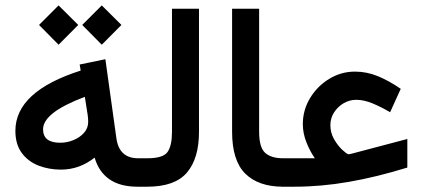

<svg xmlns="http://www.w3.org/2000/svg" viewBox="-20 -705 1596 725"><path d="M290.5 -610.8 364.3 -684.6 438.5 -610.8 364.3 -536.1ZM127.4 -610.8 201.2 -684.6 275.4 -610.8 201.2 -536.1ZM38.1 -210.9Q38.1 -359.9 284.7 -438.5L280.8 -461.4L377.9 -481.4L419.4 -183.6Q429.7 -107.4 501.5 -107.4H516.6V0H499.5Q433.1 0 392.8 -28.3Q352.5 -56.6 337.4 -109.9Q279.8 -64.5 210.4 -64.5Q164.6 -64.5 125.2 -79.8Q85.9 -95.2 62 -127.7Q38.1 -160.2 38.1 -210.9ZM300.3 -339.4Q219.2 -308.6 180.9 -278.3Q142.6 -248 142.6 -216.8Q142.6 -166 207.5 -166Q233.4 -166 257.6 -176Q281.7 -186 297.4 -203.6Q313 -221.2 313 -245.1Q313 -258.8 311 -271.5Z M497.1 0V-107.4H536.6Q596.2 -107.4 612.8 -131.3Q629.4 -155.3 629.4 -206.5V-671.9H731.4V-207Q731.4 -106.9 686 -53.5Q640.6 0 536.1 0Z M1061 0H1048.8Q956.1 0 906.2 -49.3Q856.4 -98.6 856.4 -207.5V-671.9H958.5V-207Q958.5 -148.4 981.2 -127.9Q1003.9 -107.4 1048.8 -107.4H1061Z M1123.5 -236.3Q1123.5 -289.6 1150.9 -334.7Q1178.2 -379.9 1223.1 -407.2Q1268.1 -434.6 1320.3 -434.6Q1365.2 -434.6 1407.2 -417.2Q1449.2 -399.9 1493.2 -369.6L1453.1 -281.2Q1418.9 -301.3 1386.5 -314.7Q1354 -328.1 1325.2 -328.1Q1299.8 -328.1 1277.6 -315.2Q1255.4 -302.2 1241.5 -280.5Q1227.5 -258.8 1227.5 -232.4Q1227.5 -203.6 1241.5 -179.4Q1255.4 -155.3 1271.5 -140.1Q1287.6 -125 1295.4 -122.6Q1299.3 -122.6 1307.1 -124.5L1518.1 -180.2V-72.3Q1400.9 -36.1 1296.4 -18.1Q1191.9 0 1092.8 0H1041.5V-107.4H1168.9Q1150.9 -132.8 1137.2 -167.2Q1123.5 -201.7 1123.5 -236.3Z"/></svg>

Font: Vazir Medium FD-WOL
Style: Medium-FD-WOL
Weight: 500
Designer: Saber Rastikerdar
Foundry: Saber Rastikerdar
Version: Version 30.0.0